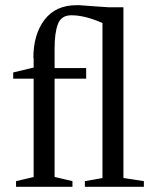

<svg xmlns="http://www.w3.org/2000/svg" viewBox="-20 -722 596 742"><path d="M110 -498H109Q109 -589 152 -645.5Q195 -702 276 -702H286Q288 -702 299.5 -701Q311 -700 340 -698Q369 -696 398 -694H457V-34L536 -22V0H308V-22L376 -34V-633Q308 -663 256 -663Q217 -663 204 -629.5Q191 -596 191 -535V-459H313V-418H191V-38L260 -22V0H42V-22L110 -38V-418H31V-442L110 -461Z"/></svg>

Font: Libra Serif Modern
Style: Regular
Weight: 400
Designer: Stefan Peev, Context Ltd
Foundry: Stefan Peev, Context Ltd
Version: Version 1.000